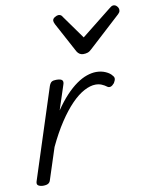

<svg xmlns="http://www.w3.org/2000/svg" viewBox="-93 -913 787 997"><g transform="rotate(-10 300.5 -414.5)"><path d="M53 15Q39 15 28.5 9Q18 3 23 -13L177 -489Q183 -505 191 -510Q199 -515 215 -515Q239 -515 246 -507Q253 -499 247 -483L205 -355Q234 -398 263.5 -429.5Q293 -461 321.5 -481Q350 -501 376.5 -510Q403 -519 426 -519Q453 -519 475.5 -509Q498 -499 508 -485Q516 -477 515.5 -468Q515 -459 507 -446Q497 -434 488 -431Q479 -428 471 -433Q458 -443 443.5 -449Q429 -455 411 -455Q384 -455 351 -437.5Q318 -420 283.5 -384.5Q249 -349 214 -296Q179 -243 146 -173L92 -7Q89 4 80 9.5Q71 15 53 15ZM575 -844Q585 -844 593 -835Q601 -826 601 -816Q601 -808 598 -803.5Q595 -799 591 -795L422 -640Q411 -629 400.5 -625.5Q390 -622 377 -622Q367 -622 358.5 -627Q350 -632 344 -642L259 -800Q256 -806 254.5 -811Q253 -816 253 -819Q253 -830 265 -837Q277 -844 284 -844Q293 -844 298 -840Q303 -836 306 -830L394 -707L550 -831Q557 -836 562 -840Q567 -844 575 -844Z"/></g></svg>

Font: Playwrite CU Light
Style: Regular
Weight: 300
Designer: Veronika Burian, José Scaglione
Foundry: TypeTogether
Version: Version 1.002